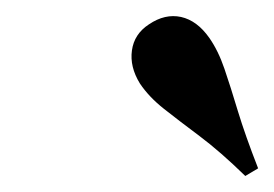

<svg xmlns="http://www.w3.org/2000/svg" viewBox="-20 -704 344 241"><path d="M287.9 -483.1Q256.5 -513.7 230.6 -533.1Q204.8 -552.4 185.9 -567.3Q166.9 -582.3 155.6 -599.2Q142.7 -620.2 145.6 -640.7Q148.4 -661.3 166.9 -673.4Q187.1 -687.1 207.3 -682.7Q227.4 -678.2 242.7 -656.5Q254 -640.3 261.7 -617.7Q269.4 -595.2 278.6 -564.5Q287.9 -533.9 304 -492.7Z"/></svg>

Font: Playfair 5pt SemiExpanded Light ExtraBold
Style: Italic
Weight: 800
Italic angle: -15.6°
Version: Version 2.001;gftools[0.9.30]